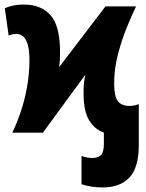

<svg xmlns="http://www.w3.org/2000/svg" viewBox="-20 -581 640 841"><path d="M430 240Q404 240 381 236.5Q358 233 337 226V102Q361 111 383 111Q409 111 422 98.5Q435 86 435 49V0Q395 -14 370.5 -54Q346 -94 346 -172Q346 -202 348 -219.5Q350 -237 354 -254L168 0H34Q52 -37 69.5 -87.5Q87 -138 98 -197.5Q109 -257 109 -320Q109 -374 95 -403Q81 -432 52 -432Q39 -432 31.5 -430Q24 -428 18 -425L1 -545Q14 -551 35 -556Q56 -561 86 -561Q160 -561 201.5 -514Q243 -467 243 -354Q243 -328 242 -315Q241 -302 239 -287L442 -553H576Q558 -516 535.5 -461Q513 -406 496.5 -342.5Q480 -279 480 -216Q480 -160 496 -138.5Q512 -117 548 -117Q559 -117 570 -119.5Q581 -122 588 -125V53Q588 153 547 196.5Q506 240 430 240Z"/></svg>

Font: Noto Sans Mono Black
Style: Regular
Weight: 900
Designer: Monotype Design Team
Foundry: Monotype Imaging Inc.
Version: Version 2.014